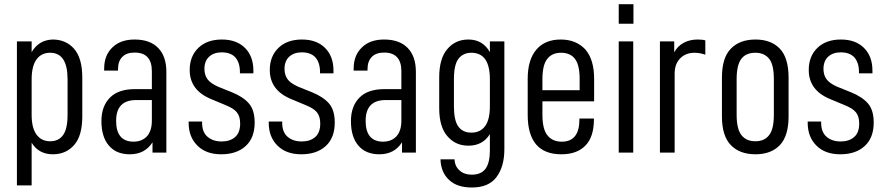

<svg xmlns="http://www.w3.org/2000/svg" viewBox="-20 -709 4114 892"><path d="M58.6 -516.6H127V-466.8Q160.2 -523.4 224.6 -525.4Q286.1 -525.4 324.2 -482.4Q362.3 -438.5 362.3 -348.6V-168Q362.3 -79.1 325.2 -36.1Q287.1 7.8 225.6 7.8Q160.2 7.8 127 -45.9V152.3H58.6ZM293.9 -175.8V-340.8Q293.9 -463.9 212.9 -463.9Q171.9 -463.9 149.4 -432.6Q127 -401.4 127 -339.8V-174.8Q127 -115.2 149.4 -84Q171.9 -52.7 212.9 -52.7Q252.9 -52.7 273.4 -82Q293.9 -110.4 293.9 -175.8Z M752.9 -375V0H688.5V-47.9Q653.3 7.8 583 7.8Q519.5 7.8 485.4 -33.2Q451.2 -73.2 451.2 -146.5Q451.2 -215.8 491.2 -255.9Q530.3 -294.9 605.5 -294.9H685.5V-377.9Q685.5 -464.8 605.5 -464.8Q568.4 -464.8 548.8 -445.3Q528.3 -424.8 528.3 -388.7V-380.9H463.9V-389.6Q463.9 -453.1 502.9 -489.3Q540 -525.4 605.5 -525.4Q676.8 -525.4 714.8 -486.3Q752.9 -447.3 752.9 -375ZM685.5 -148.4V-244.1H612.3Q519.5 -244.1 519.5 -147.5Q519.5 -51.8 599.6 -50.8Q639.6 -50.8 663.1 -76.2Q685.5 -101.6 685.5 -148.4Z M856.4 -138.7V-144.5H918.9V-138.7Q918.9 -95.7 943.4 -74.2Q968.8 -51.8 1009.8 -51.8Q1048.8 -51.8 1072.3 -72.3Q1095.7 -92.8 1095.7 -134.8Q1095.7 -168.9 1080.1 -187.5Q1072.3 -197.3 1058.6 -205.6Q1044.9 -213.9 1025.4 -221.7L960 -249Q861.3 -290 861.3 -383.8Q861.3 -448.2 902.3 -487.3Q942.4 -525.4 1010.7 -525.4Q1079.1 -525.4 1118.2 -486.3Q1157.2 -447.3 1157.2 -380.9V-368.2H1094.7V-374Q1094.7 -418 1073.2 -442.4Q1051.8 -465.8 1009.8 -465.8Q973.6 -465.8 951.2 -445.3Q929.7 -424.8 929.7 -388.7Q929.7 -361.3 943.4 -341.8Q956.1 -323.2 992.2 -306.6L1057.6 -280.3Q1110.4 -258.8 1136.7 -228Q1163.1 -197.3 1163.1 -139.6Q1163.1 -69.3 1122.1 -31.2Q1080.1 7.8 1007.8 7.8Q937.5 7.8 897.5 -32.2Q856.4 -72.3 856.4 -138.7Z M1228.5 -138.7V-144.5H1291V-138.7Q1291 -95.7 1315.4 -74.2Q1340.8 -51.8 1381.8 -51.8Q1420.9 -51.8 1444.3 -72.3Q1467.8 -92.8 1467.8 -134.8Q1467.8 -168.9 1452.1 -187.5Q1444.3 -197.3 1430.7 -205.6Q1417 -213.9 1397.5 -221.7L1332 -249Q1233.4 -290 1233.4 -383.8Q1233.4 -448.2 1274.4 -487.3Q1314.5 -525.4 1382.8 -525.4Q1451.2 -525.4 1490.2 -486.3Q1529.3 -447.3 1529.3 -380.9V-368.2H1466.8V-374Q1466.8 -418 1445.3 -442.4Q1423.8 -465.8 1381.8 -465.8Q1345.7 -465.8 1323.2 -445.3Q1301.8 -424.8 1301.8 -388.7Q1301.8 -361.3 1315.4 -341.8Q1328.1 -323.2 1364.3 -306.6L1429.7 -280.3Q1482.4 -258.8 1508.8 -228Q1535.2 -197.3 1535.2 -139.6Q1535.2 -69.3 1494.1 -31.2Q1452.1 7.8 1379.9 7.8Q1309.6 7.8 1269.5 -32.2Q1228.5 -72.3 1228.5 -138.7Z M1912.1 -375V0H1847.7V-47.9Q1812.5 7.8 1742.2 7.8Q1678.7 7.8 1644.5 -33.2Q1610.4 -73.2 1610.4 -146.5Q1610.4 -215.8 1650.4 -255.9Q1689.5 -294.9 1764.6 -294.9H1844.7V-377.9Q1844.7 -464.8 1764.6 -464.8Q1727.5 -464.8 1708 -445.3Q1687.5 -424.8 1687.5 -388.7V-380.9H1623V-389.6Q1623 -453.1 1662.1 -489.3Q1699.2 -525.4 1764.6 -525.4Q1835.9 -525.4 1874 -486.3Q1912.1 -447.3 1912.1 -375ZM1844.7 -148.4V-244.1H1771.5Q1678.7 -244.1 1678.7 -147.5Q1678.7 -51.8 1758.8 -50.8Q1798.8 -50.8 1822.3 -76.2Q1844.7 -101.6 1844.7 -148.4Z M2026.4 31.2H2091.8Q2092.8 63.5 2115.2 83Q2136.7 102.5 2171.9 102.5Q2215.8 102.5 2236.3 74.2Q2255.9 45.9 2255.9 -9.8V-85.9Q2222.7 -32.2 2156.2 -32.2Q2095.7 -32.2 2058.6 -76.2Q2020.5 -119.1 2020.5 -207V-349.6Q2020.5 -437.5 2058.6 -481.4Q2095.7 -525.4 2156.2 -525.4Q2222.7 -525.4 2255.9 -466.8V-516.6H2323.2V-15.6Q2323.2 65.4 2286.1 114.3Q2250 162.1 2171.9 162.1Q2103.5 162.1 2066.4 127Q2028.3 91.8 2026.4 31.2ZM2255.9 -214.8V-340.8Q2255.9 -463.9 2169.9 -463.9Q2131.8 -463.9 2110.4 -436.5Q2088.9 -409.2 2088.9 -341.8V-214.8Q2088.9 -149.4 2109.4 -121.1Q2129.9 -92.8 2169.9 -92.8Q2211.9 -92.8 2234.4 -124Q2255.9 -154.3 2255.9 -214.8Z M2500 -238.3V-176.8Q2500 -108.4 2523.4 -80.1Q2546.9 -50.8 2589.8 -50.8Q2671.9 -50.8 2671.9 -154.3V-158.2H2739.3V-155.3Q2739.3 -73.2 2700.2 -33.2Q2661.1 7.8 2587.9 7.8Q2431.6 7.8 2431.6 -175.8V-342.8Q2431.6 -432.6 2472.7 -479.5Q2512.7 -525.4 2585 -525.4Q2656.2 -525.4 2699.2 -479.5Q2740.2 -432.6 2740.2 -342.8V-238.3ZM2500 -340.8V-290H2672.9V-342.8Q2672.9 -408.2 2650.4 -436.5Q2628.9 -463.9 2585.9 -463.9Q2544.9 -463.9 2522.5 -435.5Q2500 -407.2 2500 -340.8Z M2854.5 -516.6H2921.9V0H2854.5ZM2854.5 -689.5H2922.9V-598.6H2854.5Z M3045.9 -516.6H3112.3V-465.8Q3127.9 -495.1 3157.2 -510.7Q3185.5 -525.4 3220.7 -525.4Q3244.1 -525.4 3256.8 -521.5V-455.1Q3229.5 -463.9 3207 -463.9Q3166 -463.9 3140.6 -438.5Q3114.3 -412.1 3114.3 -367.2V0H3045.9Z M3334 -168V-348.6Q3334 -440.4 3375 -482.4Q3416 -525.4 3490.2 -525.4Q3562.5 -525.4 3603.5 -482.4Q3643.6 -439.5 3643.6 -348.6V-168Q3643.6 -78.1 3603.5 -35.2Q3562.5 7.8 3490.2 7.8Q3416 7.8 3375 -35.2Q3334 -78.1 3334 -168ZM3575.2 -175.8V-340.8Q3575.2 -408.2 3553.7 -435.5Q3531.2 -463.9 3489.3 -463.9Q3446.3 -463.9 3424.8 -436.5Q3402.3 -408.2 3402.3 -340.8V-175.8Q3402.3 -109.4 3424.8 -81.1Q3447.3 -52.7 3489.3 -52.7Q3532.2 -52.7 3553.7 -82Q3575.2 -109.4 3575.2 -175.8Z M3732.4 -138.7V-144.5H3794.9V-138.7Q3794.9 -95.7 3819.3 -74.2Q3844.7 -51.8 3885.7 -51.8Q3924.8 -51.8 3948.2 -72.3Q3971.7 -92.8 3971.7 -134.8Q3971.7 -168.9 3956.1 -187.5Q3948.2 -197.3 3934.6 -205.6Q3920.9 -213.9 3901.4 -221.7L3835.9 -249Q3737.3 -290 3737.3 -383.8Q3737.3 -448.2 3778.3 -487.3Q3818.4 -525.4 3886.7 -525.4Q3955.1 -525.4 3994.1 -486.3Q4033.2 -447.3 4033.2 -380.9V-368.2H3970.7V-374Q3970.7 -418 3949.2 -442.4Q3927.7 -465.8 3885.7 -465.8Q3849.6 -465.8 3827.1 -445.3Q3805.7 -424.8 3805.7 -388.7Q3805.7 -361.3 3819.3 -341.8Q3832 -323.2 3868.2 -306.6L3933.6 -280.3Q3986.3 -258.8 4012.7 -228Q4039.1 -197.3 4039.1 -139.6Q4039.1 -69.3 3998 -31.2Q3956.1 7.8 3883.8 7.8Q3813.5 7.8 3773.4 -32.2Q3732.4 -72.3 3732.4 -138.7Z"/></svg>

Font: Dinish Condensed
Style: Regular
Weight: 400
Width: 3
Designer: Bert Driehuis
Foundry: Playbeing
Version: Version 3.006; git-39231f3c-release